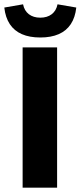

<svg xmlns="http://www.w3.org/2000/svg" viewBox="-31 -871 374 891"><path d="M74 0V-651H234V0ZM156 -697Q106 -697 70.5 -712.5Q35 -728 14.5 -759Q-6 -790 -11 -836L76 -851Q82 -821 103 -805Q124 -789 156 -789Q188 -789 209 -805Q230 -821 236 -851L323 -836Q318 -790 297.5 -759Q277 -728 241.5 -712.5Q206 -697 156 -697Z"/></svg>

Font: Source Sans 3 ExtraBold
Style: Regular
Weight: 800
Designer: Paul D. Hunt
Foundry: Adobe
Version: Version 3.052;hotconv 1.1.0;makeotfexe 2.6.0